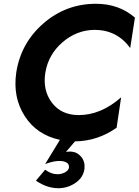

<svg xmlns="http://www.w3.org/2000/svg" viewBox="-20 -734 734 1016"><path d="M220 -350Q205 -257 254 -191.5Q303 -126 394 -125Q513 -124 621 -219L597 -58Q496 13 377 14L329 70Q337 68 355 68Q388 70 409.5 95.5Q431 121 427 159Q421 205 380.5 233Q340 261 292 262Q230 263 170 222L219 164Q251 188 284 188Q306 188 325 177.5Q344 167 345 151Q346 134 332 126Q318 118 297 118Q268 116 219 134L297 6Q175 -20 111 -119.5Q47 -219 66 -350Q90 -506 209.5 -610Q329 -714 488 -714Q609 -714 694 -641L669 -480Q599 -576 480 -576Q386 -575 311 -510.5Q236 -446 220 -350Z"/></svg>

Font: Jost* 600 Semi
Style: Italic
Weight: 600
Italic angle: -10°
Version: Version 3.500